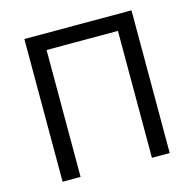

<svg xmlns="http://www.w3.org/2000/svg" viewBox="-104 -821 940 928"><g transform="rotate(-15 365.5 -357.0)"><path d="M97 0V-714H633V0H544V-635H187V0Z"/></g></svg>

Font: Apis
Style: Regular
Weight: 400
Designer: Monotype Design Team
Foundry: Monotype Imaging Inc.
Version: Version 2.000; build 0001